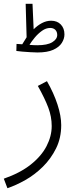

<svg xmlns="http://www.w3.org/2000/svg" viewBox="-35 -760 418 1010"><path d="M4 230 -15 180Q71 150 127 105.5Q183 61 210 8.5Q237 -44 237 -97Q237 -146 219 -194Q201 -242 164 -308L212 -333Q248 -270 267.5 -210Q287 -150 287 -102Q287 -34 260 20.5Q233 75 190.5 117Q148 159 98.5 187Q49 215 4 230ZM162 -484Q146 -484 124 -485.5Q102 -487 82 -488.5Q62 -490 51 -492L52 -529Q60 -529 67.5 -528Q75 -527 82 -527Q93 -546 105 -564L100 -740H136L142 -606Q162 -626 185.5 -638.5Q209 -651 234 -651Q266 -651 285 -631Q304 -611 304 -579Q304 -556 290 -534Q276 -512 245 -498Q214 -484 162 -484ZM229 -613Q207 -613 186 -598Q165 -583 148 -562.5Q131 -542 120 -524Q143 -522 161 -522Q214 -522 240 -538Q266 -554 266 -576Q266 -593 256 -603Q246 -613 229 -613Z"/></svg>

Font: Noto Sans Arabic Light
Style: Regular
Weight: 300
Designer: Monotype Design Team, Nadine Chahine, Nizar Qandah and Khaled Hosny
Foundry: Monotype Imaging Inc.
Version: Version 2.012; ttfautohint (v1.8.4.7-5d5b)